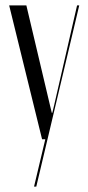

<svg xmlns="http://www.w3.org/2000/svg" viewBox="-20 -515 327 710"><path d="M13.9 -495 135.6 0H147.5L105.9 175H114.2L273 -495H265L180.6 -127.5L173.5 -97.9H171.5L164.4 -127.5L77.5 -495Z"/></svg>

Font: Moniqa Black
Style: Regular
Weight: 900
Designer: Rajesh Rajput
Foundry: Rajesh Rajput
Version: Version 1.000